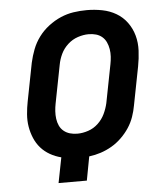

<svg xmlns="http://www.w3.org/2000/svg" viewBox="-50 -726 651 771"><g transform="rotate(-5 275.0 -341.0)"><path d="M155 0 175 -102Q151 -108 130 -120Q109 -132 93.5 -149.5Q78 -167 68.5 -189.5Q59 -212 55 -236Q51 -260 53 -286Q55 -312 60 -337L90 -491Q96 -518 106 -544Q116 -570 133 -593Q150 -616 173.5 -634Q197 -652 222.5 -663Q248 -674 274.5 -678Q301 -682 328 -682Q360 -682 390.5 -676Q421 -670 446.5 -655Q472 -640 489.5 -616Q507 -592 515 -563Q523 -534 521.5 -502Q520 -470 514 -439L484 -285Q480 -262 472 -239Q464 -216 450.5 -195.5Q437 -175 418.5 -157Q400 -139 378.5 -126.5Q357 -114 334 -106.5Q311 -99 287 -96L269 0ZM248 -191Q269 -191 291.5 -198.5Q314 -206 331.5 -222.5Q349 -239 359 -260Q369 -281 374 -303L404 -457Q407 -472 408 -487.5Q409 -503 406.5 -518Q404 -533 398 -546Q392 -559 381.5 -568Q371 -577 357 -581Q343 -585 327 -585Q306 -585 283.5 -577.5Q261 -570 243 -553.5Q225 -537 215 -516Q205 -495 201 -473L171 -319Q168 -304 167 -288.5Q166 -273 168 -258Q170 -243 176 -230Q182 -217 193 -208Q204 -199 218 -195Q232 -191 248 -191Z"/></g></svg>

Font: Lode
Style: Bold Italic
Weight: 700
Italic angle: -11°
Monospace: yes
Designer: Belleve Invis
Foundry: Belleve Invis
Version: Version 29.2.0; ttfautohint (v1.8.3)